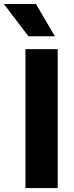

<svg xmlns="http://www.w3.org/2000/svg" viewBox="-69 -957 375 977"><path d="M60.5 -707H224.6V0H60.5ZM-49.3 -936.5H113.8L210.4 -772.5H75.7Z"/></svg>

Font: Wanted Sans ExtraBold
Style: Regular
Weight: 800
Designer: Original Design by Kil Hyung-jin and Kang Hanbin, Wanted Lab, Inc; Hangeul from Source Han Sans by Jang Soo-young and Ka
Foundry: Wanted Lab, Inc.
Version: Version 1.003